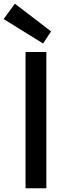

<svg xmlns="http://www.w3.org/2000/svg" viewBox="-47 -1016 361 1036"><path d="M90.8 -735.4Q119.1 -735.4 203.1 -735.4Q203.1 -550.8 203.1 0Q174.8 0 90.8 0Q90.8 -183.6 90.8 -735.4ZM-27.3 -913.1Q-11.7 -933.6 33.2 -996.1Q82 -959 228.5 -846.7Q217.8 -830.1 185.5 -781.2Q132.8 -814.5 -27.3 -913.1Z"/></svg>

Font: Alata=Ham
Style: Regular
Weight: 400
Designer: Spyros Zevelakis, Eben Sorkin
Version: Version 1.004